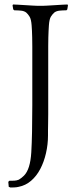

<svg xmlns="http://www.w3.org/2000/svg" viewBox="-20 -680 358 856"><path d="M283 -656 280 -638 276 -634Q260 -634 245.5 -632.5Q231 -631 222 -624Q214 -617 207 -606Q200 -595 198 -567Q197 -553 196.5 -541Q196 -529 195.5 -513Q195 -497 195 -474Q195 -451 195 -415V-231Q195 -195 195 -170.5Q195 -146 194.5 -129Q194 -112 194 -99.5Q194 -87 194 -76Q194 -36 185 3Q176 42 159.5 73.5Q143 105 118.5 126Q94 147 63 153Q55 155 45 155.5Q35 156 27 156L19 153L17 131L21 126Q34 126 44 125.5Q54 125 64 121Q76 114 87 103Q115 75 119.5 -1Q124 -77 124 -211V-414Q124 -449 124 -473Q124 -497 123.5 -514Q123 -531 122.5 -543Q122 -555 121 -567Q119 -594 112 -605.5Q105 -617 97 -624Q88 -631 74 -632.5Q60 -634 44 -634L39 -638L36 -656L38 -660Q45 -660 61 -659Q77 -658 94 -657Q111 -656 127 -655Q143 -654 150 -654H169Q176 -654 192 -655Q208 -656 225 -657Q242 -658 258 -659Q274 -660 281 -660Z"/></svg>

Font: Quattrocento
Style: Regular
Weight: 400
Designer: Pablo Impallari
Foundry: Pablo Impallari, Igino Marini, Branda Gallo
Version: Version 2.000